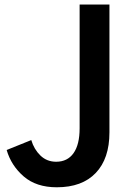

<svg xmlns="http://www.w3.org/2000/svg" viewBox="-20 -792 579 830"><path d="M8.8 -143.6 115.2 -186.5Q127 -146.5 154.8 -119.6Q182.6 -92.8 222.7 -92.8Q271.5 -92.8 297.9 -129.9Q324.2 -167 324.2 -237.3V-772.5H453.1V-219.7Q453.1 -106.4 394 -44.4Q335 17.6 225.6 17.6Q136.7 17.6 82.5 -29.3Q28.3 -76.2 8.8 -143.6Z"/></svg>

Font: Gothic A1
Style: Bold
Weight: 700
Version: Version 2.50